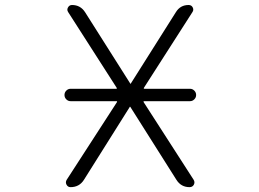

<svg xmlns="http://www.w3.org/2000/svg" viewBox="-20 -774 1040 772"><path d="M263.7 -367.2Q253.9 -367.2 246.6 -374.5Q239.3 -381.8 239.3 -392.1Q239.3 -402.3 246.6 -409.7Q253.9 -417 263.7 -417H447.3Q451.2 -417 449.2 -420.9L253.9 -725.6Q248 -734.4 253.4 -744.1Q258.8 -753.9 269.5 -753.9Q303.7 -753.9 322.3 -724.6L502.9 -439.5Q502.9 -437.5 504.9 -437.5Q506.8 -437.5 506.8 -439.5L687.5 -725.6Q705.1 -753.9 738.3 -753.9Q750 -753.9 754.9 -744.1Q759.8 -734.4 753.9 -725.6L558.6 -420.9Q556.6 -417 561.5 -417H744.1Q753.9 -417 761.2 -409.7Q768.6 -402.3 768.6 -392.1Q768.6 -381.8 761.2 -374.5Q753.9 -367.2 744.1 -367.2H560.5Q555.7 -367.2 557.6 -363.3L758.8 -50.8Q764.6 -41 759.3 -31.2Q753.9 -21.5 742.2 -21.5Q708 -21.5 689.5 -50.8L504.9 -342.8Q504.9 -344.7 502.9 -344.7Q501 -344.7 501 -342.8L317.4 -50.8Q298.8 -21.5 263.7 -21.5Q252.9 -21.5 247.6 -31.2Q242.2 -41 248 -50.8L450.2 -363.3Q452.1 -367.2 448.2 -367.2Z"/></svg>

Font: Gen Jyuu Gothic L Monospace Light
Style: Regular
Weight: 300
Designer: [Source Han Sans]
Ryoko NISHIZUKA  (kana & ideographs); Paul D. Hunt (Latin, Greek & Cyrillic); Wenlong ZHANG  (bopomofo
Version: Version 1.002.20150607